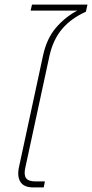

<svg xmlns="http://www.w3.org/2000/svg" viewBox="-20 -814 400 834"><path d="M124 0Q84 0 69 -23.5Q54 -47 62 -86L167 -573Q183 -647 223.5 -694Q264 -741 316 -768H113L119 -794H360L353 -763Q290 -735 250.5 -689Q211 -643 195 -572L90 -86Q83 -55 93 -40.5Q103 -26 134 -26H175L170 0Z"/></svg>

Font: Kanit Thin
Style: Italic
Weight: 250
Italic angle: -12°
Designer: Katatrad Team
Foundry: CadsonDemak
Version: Version 2.000; ttfautohint (v1.8.3)